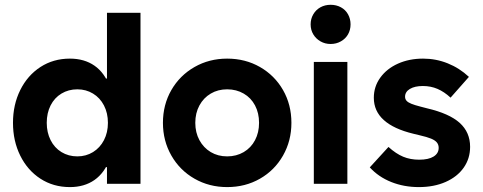

<svg xmlns="http://www.w3.org/2000/svg" viewBox="-20 -760 1998 794"><path d="M561 -707H422.4V-385.7L444.3 -252L422.4 -101.6V0H561ZM406.7 -68.8H468.3V-435.1H406.7L456.5 -252Q456.5 -340.8 434.6 -400.1Q412.6 -459.5 370.6 -488.5Q328.6 -517.6 269 -517.6Q200.7 -517.6 147.2 -482.9Q93.8 -448.2 63.8 -387.7Q33.7 -327.1 33.7 -252Q33.7 -177.2 63.7 -116.5Q93.8 -55.7 147.2 -21Q200.7 13.7 269 13.7Q328.6 13.7 370.6 -15.6Q412.6 -44.9 434.6 -104Q456.5 -163.1 456.5 -252ZM173.3 -252Q173.3 -292.5 189.2 -324Q205.1 -355.5 234.1 -373Q263.2 -390.6 299.9 -390.6Q335.9 -390.6 364.7 -373Q393.6 -355.5 409.9 -324Q426.3 -292.5 426.3 -252Q426.3 -211.9 409.9 -180.4Q393.6 -148.9 364.7 -131.1Q335.9 -113.3 299.9 -113.3Q263.2 -113.3 234.1 -131.1Q205.1 -148.9 189.2 -180.6Q173.3 -212.3 173.3 -252Z M653.8 -252Q653.8 -327.1 688.7 -387.7Q723.6 -448.2 784.4 -482.9Q845.1 -517.6 919.4 -517.6Q994.5 -517.6 1055.1 -482.9Q1115.7 -448.2 1150.4 -387.7Q1185.1 -327.1 1185.1 -252Q1185.1 -177.7 1150.4 -116.7Q1115.7 -55.7 1055.1 -21Q994.5 13.7 919.4 13.7Q845.1 13.7 784.4 -21Q723.6 -55.7 688.7 -116.7Q653.8 -177.7 653.8 -252ZM1051.3 -252Q1051.3 -292.5 1034.7 -324Q1018.1 -355.5 987.8 -373Q957.5 -390.6 919.4 -390.6Q881.3 -390.6 851.6 -373Q821.8 -355.5 804.7 -324Q787.6 -292.5 787.6 -252Q787.6 -211.9 804.7 -180.4Q821.8 -148.9 851.5 -131.1Q881.3 -113.3 919.4 -113.3Q957.5 -113.3 987.8 -131Q1018.1 -148.8 1034.7 -180.4Q1051.3 -211.9 1051.3 -252Z M1277.8 -503.9H1416.5V0H1277.8ZM1264.6 -659.2Q1264.6 -682.1 1275.6 -700.9Q1286.6 -719.7 1305.4 -730Q1324.2 -740.2 1347.2 -740.2Q1370.6 -740.2 1389.6 -730Q1408.7 -719.7 1419.2 -700.9Q1429.7 -682.1 1429.7 -659.2Q1429.7 -636.2 1419.2 -617.9Q1408.7 -599.6 1389.6 -588.9Q1370.6 -578.1 1347.2 -578.1Q1324.2 -578.1 1305.4 -588.9Q1286.6 -599.6 1275.6 -617.9Q1264.6 -636.2 1264.6 -659.2Z M1509.2 -67.8 1586.5 -152.3Q1617.7 -124.2 1647.3 -111.9Q1676.8 -99.6 1713.7 -99.6Q1752.2 -99.6 1773.2 -112.7Q1794.1 -125.7 1794.1 -148.6Q1794.1 -161.6 1786.8 -170.6Q1779.6 -179.7 1762.8 -186.7Q1746.1 -193.6 1714.3 -200.9L1689.5 -206.9Q1608 -226.6 1567 -263.7Q1525.9 -300.8 1525.9 -355.7Q1525.9 -401.9 1552.7 -439Q1579.5 -476.1 1625.9 -496.9Q1672.3 -517.6 1729.6 -517.6Q1782.9 -517.6 1831.4 -498.1Q1879.9 -478.7 1919.2 -442.1L1843.3 -356.2Q1816.8 -380.6 1789.2 -392.4Q1761.6 -404.3 1728.8 -404.3Q1695.2 -404.3 1675.2 -392.3Q1655.1 -380.3 1655.1 -359.9Q1655.1 -350.2 1661.3 -343.2Q1667.6 -336.2 1681.2 -330.8Q1694.8 -325.3 1719 -319.1L1745.5 -312.2Q1837.9 -290.7 1881 -251.9Q1924.1 -213 1924.1 -152.8Q1924.1 -104.4 1897.6 -66.6Q1871.1 -28.9 1822.9 -7.6Q1774.7 13.7 1712.1 13.7Q1650.5 13.7 1597.9 -7.3Q1545.3 -28.3 1509.2 -67.8Z"/></svg>

Font: Wanted Sans Std Variable
Style: Regular
Weight: 400
Designer: Original Design by Kil Hyung-jin and Kang Hanbin, Wanted Lab, Inc;
Foundry: Wanted Lab, Inc.
Version: Version 1.003;Glyphs 3.2 (3227)